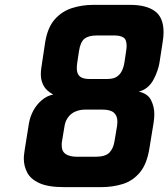

<svg xmlns="http://www.w3.org/2000/svg" viewBox="-20 -766 693 790"><path d="M245 4Q178 4 142 -12.5Q106 -29 92 -56Q78 -83 78 -113Q78 -124 79.5 -133.5Q81 -143 82 -152L99 -258Q104 -287 117.5 -311.5Q131 -336 152 -354Q173 -372 199 -377Q170 -393 159 -414Q148 -435 148 -460Q148 -471 149.5 -483Q151 -495 153 -507L166 -593Q176 -653 205 -686Q234 -719 275.5 -732.5Q317 -746 364 -746H515Q582 -746 617.5 -720Q653 -694 653 -633Q653 -624 652 -613.5Q651 -603 649 -591L636 -507Q634 -494 628 -476Q622 -458 612 -439Q602 -420 586.5 -407Q571 -394 551 -389Q588 -381 601.5 -354Q615 -327 615 -296Q615 -286 614 -277.5Q613 -269 612 -261L595 -157Q585 -92 556 -57Q527 -22 485.5 -9Q444 4 395 4ZM298 -121H372Q413 -121 429.5 -137.5Q446 -154 451 -184L462 -250Q462 -254 462.5 -258Q463 -262 463 -265Q463 -290 448.5 -302.5Q434 -315 402 -315H328Q315 -315 301 -311Q287 -307 276 -299Q265 -291 257 -278.5Q249 -266 246 -250L235 -184Q234 -180 234 -176Q234 -172 234 -167Q234 -143 250.5 -132Q267 -121 298 -121ZM348 -441H421Q446 -441 460 -450Q474 -459 481.5 -474.5Q489 -490 492 -509L499 -556Q500 -562 500.5 -567.5Q501 -573 501 -577Q501 -604 487.5 -612Q474 -620 452 -620H377Q345 -620 328 -607Q311 -594 305 -556L298 -509Q297 -502 296.5 -496.5Q296 -491 296 -486Q296 -462 308.5 -451.5Q321 -441 348 -441Z"/></svg>

Font: Exo Thin
Style: Bold Italic
Weight: 700
Italic angle: -9°
Version: Version 2.000